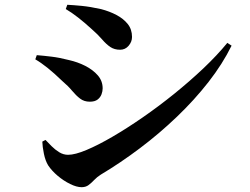

<svg xmlns="http://www.w3.org/2000/svg" viewBox="-20 -756 1040 799"><path d="M253.7 -718.4 260.1 -736.1Q284.7 -734.9 320.4 -731.5Q356 -728 401.3 -717.9Q436 -708.8 465 -693.5Q493.9 -678.2 511.6 -656.1Q529.4 -633.9 529.4 -602.2Q529.4 -582 515.2 -565.5Q501.1 -549 479.9 -549Q456 -549 439 -560.5Q422.1 -572 404.8 -592.1Q387.6 -612.2 360.6 -635.8Q331.5 -662.4 304.8 -683.2Q278.1 -704 253.7 -718.4ZM926 -577.6 943.7 -566Q906 -489.5 847.6 -414.7Q789.2 -339.9 716 -269.9Q642.9 -199.9 562 -139Q481.2 -78.1 399.7 -29.5Q383.9 -19.6 372.3 -7.3Q360.7 5.1 348.8 14Q336.9 23 319.8 23Q298.8 23 271.7 9.6Q244.6 -3.7 220.2 -24.3Q195.8 -44.9 180.7 -67.4Q168.6 -86.9 162.6 -116.7Q156.6 -146.5 156.1 -166.7L169.4 -173.7Q180 -162.3 194.7 -147.7Q209.3 -133 226.6 -122.4Q243.9 -111.8 263.3 -111.8Q292.1 -111.8 340 -131.9Q387.9 -151.9 447.9 -186.9Q507.9 -221.8 573.7 -267.3Q639.6 -312.9 704.5 -365.2Q769.4 -417.6 826.6 -471.7Q883.7 -525.9 926 -577.6ZM126.9 -509.1 133.1 -526.5Q163.9 -524 195.4 -520.1Q227 -516.3 266.8 -506.1Q303.1 -498 335 -481.8Q366.8 -465.5 387 -442.4Q407.2 -419.2 407.2 -388.1Q407.2 -376.3 402.4 -363.4Q397.5 -350.5 386.1 -341.7Q374.7 -332.8 353.6 -332.8Q329.9 -332.8 313.1 -345.8Q296.3 -358.7 280 -378.3Q263.8 -398 239.7 -418.4Q205.7 -451.3 178 -473.5Q150.2 -495.7 126.9 -509.1Z"/></svg>

Font: Noto Serif KR
Style: Regular
Weight: 200
Designer: Ryoko NISHIZUKA 西塚涼子 (kana & ideographs); Frank Grießhammer (Latin, Greek & Cyrillic); Wenlong ZHANG 张文龙 (bopomofo); San
Foundry: Adobe
Version: Version 2.001;hotconv 1.1.0;makeotfexe 2.6.0